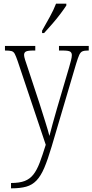

<svg xmlns="http://www.w3.org/2000/svg" viewBox="-20 -786 503 1045"><path d="M40 210Q86 210 114.5 199Q143 188 162 163.5Q181 139 196 99.5Q211 60 229 2L76 -454Q67 -480 60.5 -492.5Q54 -505 42.5 -508Q31 -511 9 -511H7V-536H172V-511H163Q131 -511 121 -505.5Q111 -500 111 -487Q111 -478 116.5 -460.5Q122 -443 132 -414L195 -223Q212 -169 227 -121.5Q242 -74 249 -46Q256 -75 266.5 -112Q277 -149 290 -195L356 -419Q362 -440 366.5 -457.5Q371 -475 371 -486Q371 -499 362 -505Q353 -511 320 -511H301V-536H463V-511H459Q439 -511 428.5 -506.5Q418 -502 411 -486.5Q404 -471 394 -438L261 12Q240 83 221 127.5Q202 172 178.5 196.5Q155 221 122.5 230Q90 239 43 239H40ZM209 -619Q231 -658 251.5 -695Q272 -732 285 -766H341V-756Q330 -739 309.5 -711.5Q289 -684 264.5 -656Q240 -628 220 -606H209Z"/></svg>

Font: Noto Serif Tamil Condensed ExtraLight
Style: Italic
Weight: 200
Width: 3
Italic angle: -12°
Designer: Indian Type Foundry, Tom Grace, and the Monotype Design Team
Foundry: Monotype Imaging Inc.
Version: Version 2.003; ttfautohint (v1.8.4.7-5d5b)